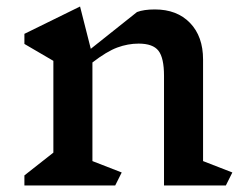

<svg xmlns="http://www.w3.org/2000/svg" viewBox="-20 -570 759 590"><path d="M674 0H484V-337Q484 -392 467 -414Q450 -436 406 -436Q373 -436 340.5 -424Q308 -412 264 -378V-75L354 -40L334 0H55V-31L144 -101V-383L55 -435V-466L226 -550L259 -420L401 -533Q422 -541 456 -541Q524 -541 564 -499.5Q604 -458 604 -387V-75L694 -40Z"/></svg>

Font: Inknut
Style: Antiqua
Weight: 400
Designer: Claus Eggers Srensen
Foundry: Claus Eggers Srensen
Version: Version 1.000; ttfautohint (v1.2) -l 7 -r 28 -G 50 -x 13 -D 